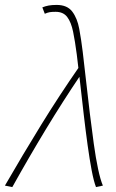

<svg xmlns="http://www.w3.org/2000/svg" viewBox="-50 -754 470 780"><path d="M340 6Q331 -17 322.5 -61.5Q314 -106 306 -164Q298 -222 290.5 -286Q283 -350 276 -413.5Q269 -477 262 -532Q255 -586 247 -625Q239 -664 223 -685Q207 -706 176 -706Q161 -706 152 -704.5Q143 -703 132 -698L122 -724Q134 -729 147.5 -731.5Q161 -734 180 -734Q223 -734 243.5 -707Q264 -680 272 -636.5Q280 -593 286 -544Q293 -487 300 -422.5Q307 -358 315 -293Q323 -228 331 -170Q339 -112 348.5 -67.5Q358 -23 368 0ZM-30 0Q44 -128 117 -246.5Q190 -365 274 -486L278 -450Q205 -342 136.5 -229Q68 -116 0 6Z"/></svg>

Font: Source Sans Variable
Style: Italic
Weight: 200
Italic angle: -11°
Designer: Paul D. Hunt
Foundry: Adobe Systems Incorporated
Version: Version 3.006;hotconv 1.0.111;makeotfexe 2.5.65597